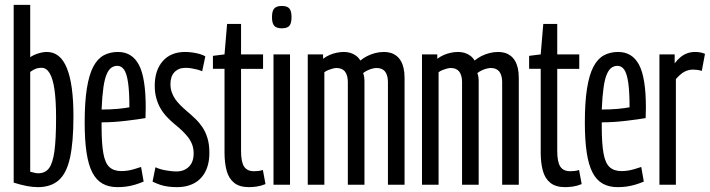

<svg xmlns="http://www.w3.org/2000/svg" viewBox="-20 -760 2921 790"><path d="M36.3 -8.6V-740H104.3V-524.6Q116.9 -533.6 136.6 -539.9Q156.2 -546.2 172.9 -546.2Q228.3 -546.2 255.2 -479.6Q282.2 -413 282.2 -281.6Q282.2 -175.4 268.1 -111.2Q254 -46.9 221.7 -18.5Q189.3 10 135.6 10Q114.1 10 88.9 5.1Q63.6 0.2 36.3 -8.6ZM104.3 -53.4Q117 -50.4 123.6 -48.7Q130.2 -47 137.1 -47Q165.5 -47 181.2 -67.3Q197 -87.7 203.9 -137.5Q210.7 -187.4 210.7 -275.1Q210.7 -345.8 204.2 -391.1Q197.7 -436.5 184.3 -458.8Q171 -481.1 151.2 -481.1Q143 -481.1 135.6 -479.5Q128.2 -478 121.1 -474.4Q113.9 -470.9 104.3 -464Z M463.3 10Q427.7 10 402 -4.4Q376.2 -18.9 360 -50.1Q343.8 -81.3 336.1 -132.3Q328.4 -183.2 328.4 -255.6Q328.4 -340.5 337.5 -396.7Q346.5 -452.9 363.9 -485.8Q381.3 -518.7 407 -532.5Q432.7 -546.2 465.4 -546.2Q523.5 -546.2 551.5 -493.3Q579.6 -440.4 579.6 -316.9Q579.6 -311.1 579.1 -295.8Q578.6 -280.4 578.6 -274.1Q563.7 -271.5 543.5 -268.7Q523.3 -265.9 499.7 -263.1Q476.1 -260.2 450.1 -258.4Q424.1 -256.6 398 -256.6Q398 -252.2 398 -247.8Q398 -243.3 398 -239Q398 -169 405.3 -128.8Q412.5 -88.6 430.5 -72.3Q448.4 -56.1 479.2 -56.1Q491.7 -56.1 504.5 -57.9Q517.3 -59.7 531.4 -63.9Q545.6 -68 560.5 -73L571 -12.8Q553.1 -5.3 535.4 -0.1Q517.8 5.1 500.1 7.6Q482.4 10 463.3 10ZM398 -309.3Q413.8 -309.3 431.4 -310Q449 -310.7 464.8 -312.1Q480.5 -313.5 493.1 -315.4Q505.7 -317.2 512.4 -318.6Q512.4 -384.1 506.8 -421.1Q501.2 -458.2 490.3 -473.7Q479.4 -489.1 462.3 -489.1Q449.7 -489.1 438.6 -481.7Q427.5 -474.2 419.1 -455.1Q410.7 -435.9 405.5 -400.6Q400.4 -365.2 398 -309.3Z M607.7 -12.7 619.6 -71.9Q627.8 -67.9 638.5 -64.6Q649.2 -61.3 660.6 -59.3Q672.1 -57.3 683.8 -55.9Q695.5 -54.6 706.3 -54.6Q737.4 -54.6 757.1 -73.9Q776.8 -93.2 776.8 -128.6Q776.8 -149 770.6 -165.4Q764.4 -181.7 753.6 -195.6Q742.8 -209.4 729.2 -222.4Q715.6 -235.4 700.3 -247.6Q682.6 -262.2 667.3 -278.3Q651.9 -294.4 640.8 -313.5Q629.7 -332.6 623.2 -355.7Q616.7 -378.8 616.7 -407.3Q616.7 -470.6 649.6 -508.4Q682.5 -546.2 741.6 -546.2Q756.5 -546.2 771.3 -544.1Q786.1 -542 800.2 -538.2Q814.4 -534.5 824.8 -528.2L811.9 -466.8Q801.2 -471.5 789.4 -474.4Q777.7 -477.3 766.3 -479.1Q754.9 -480.9 743.4 -480.9Q715 -480.9 698.1 -463.4Q681.3 -445.8 681.3 -414.1Q681.3 -395.7 686.7 -380.5Q692.1 -365.2 700.9 -352.4Q709.8 -339.5 721.8 -327.6Q733.8 -315.6 748.1 -303.3Q765.8 -288.4 782.4 -272.6Q799.1 -256.8 812.4 -237.4Q825.6 -218 833.5 -192.1Q841.5 -166.3 841.5 -131.1Q841.5 -103.4 835.5 -81.3Q829.6 -59.2 818 -41.9Q806.5 -24.6 790.4 -13.2Q774.3 -1.9 753.6 4.1Q733 10 708.8 10Q689.8 10 671.9 7.7Q654 5.4 638.2 0Q622.4 -5.5 607.7 -12.7Z M1004.4 10Q965.6 10 943.5 -7.7Q921.4 -25.4 912.6 -57.5Q903.8 -89.6 903.8 -132.2V-476.9H856.1V-530.2L903.8 -536.2L914.4 -661.6H971.8V-536.2H1062.4V-476.6H971.8V-139Q971.8 -93.5 984.4 -74.5Q996.9 -55.5 1025.5 -55.5Q1034 -55.5 1043 -56.5Q1052.1 -57.5 1061.6 -60.6L1072.4 -2.6Q1053.8 5.1 1036.1 7.6Q1018.5 10 1004.4 10Z M1139.4 -643.5Q1118 -643.5 1108.5 -653.8Q1099.1 -664 1099.1 -689.4Q1099.1 -715 1108.5 -725.2Q1118 -735.5 1139.4 -735.5Q1161.6 -735.5 1170.5 -725.2Q1179.5 -715 1179.5 -689.4Q1179.5 -664 1170.7 -653.8Q1161.9 -643.5 1139.4 -643.5ZM1105.3 0V-536.2H1173.3V0Z M1246.3 0V-536.2H1309.3V-518.1Q1322.7 -528.2 1337.1 -534.2Q1351.4 -540.3 1366.1 -543.2Q1380.8 -546.2 1394.7 -546.2Q1409.5 -546.2 1421.8 -542.4Q1434.2 -538.6 1444.8 -530.9Q1455.3 -523.2 1462.7 -510.9Q1475.7 -521.6 1490.7 -529.2Q1505.7 -536.8 1523.3 -541.5Q1541 -546.2 1559.6 -546.2Q1574.7 -546.2 1587.6 -542.4Q1600.5 -538.6 1611.1 -530.4Q1621.6 -522.2 1629.1 -509.6Q1636.6 -497.1 1640.6 -479.7Q1644.6 -462.4 1644.6 -439.8V0H1576.2V-422.8Q1576.2 -436.6 1573 -447.7Q1569.8 -458.9 1564.2 -465.9Q1558.6 -472.8 1550 -476.5Q1541.4 -480.2 1529.7 -480.2Q1522 -480.2 1512.4 -477.8Q1502.8 -475.4 1493 -470.8Q1483.1 -466.2 1474.1 -459.4Q1476.8 -452.4 1478.2 -444Q1479.6 -435.7 1479.6 -425.2V0H1411.2V-422.8Q1411.2 -436.6 1408 -447.7Q1404.8 -458.9 1399.2 -465.9Q1393.6 -472.8 1385 -476.5Q1376.4 -480.2 1364.7 -480.2Q1357.7 -480.2 1348.8 -477.8Q1339.9 -475.4 1330.8 -471.8Q1321.7 -468.3 1314.6 -462.8V0Z M1716.3 0V-536.2H1779.3V-518.1Q1792.7 -528.2 1807.1 -534.2Q1821.4 -540.3 1836.1 -543.2Q1850.8 -546.2 1864.7 -546.2Q1879.5 -546.2 1891.8 -542.4Q1904.2 -538.6 1914.8 -530.9Q1925.3 -523.2 1932.7 -510.9Q1945.7 -521.6 1960.7 -529.2Q1975.7 -536.8 1993.3 -541.5Q2011 -546.2 2029.6 -546.2Q2044.7 -546.2 2057.6 -542.4Q2070.5 -538.6 2081.1 -530.4Q2091.6 -522.2 2099.1 -509.6Q2106.6 -497.1 2110.6 -479.7Q2114.6 -462.4 2114.6 -439.8V0H2046.2V-422.8Q2046.2 -436.6 2043 -447.7Q2039.8 -458.9 2034.2 -465.9Q2028.6 -472.8 2020 -476.5Q2011.4 -480.2 1999.7 -480.2Q1992 -480.2 1982.4 -477.8Q1972.8 -475.4 1963 -470.8Q1953.1 -466.2 1944.1 -459.4Q1946.8 -452.4 1948.2 -444Q1949.6 -435.7 1949.6 -425.2V0H1881.2V-422.8Q1881.2 -436.6 1878 -447.7Q1874.8 -458.9 1869.2 -465.9Q1863.6 -472.8 1855 -476.5Q1846.4 -480.2 1834.7 -480.2Q1827.7 -480.2 1818.8 -477.8Q1809.9 -475.4 1800.8 -471.8Q1791.7 -468.3 1784.6 -462.8V0Z M2305.4 10Q2266.6 10 2244.5 -7.7Q2222.4 -25.4 2213.6 -57.5Q2204.8 -89.6 2204.8 -132.2V-476.9H2157.1V-530.2L2204.8 -536.2L2215.4 -661.6H2272.8V-536.2H2363.4V-476.6H2272.8V-139Q2272.8 -93.5 2285.4 -74.5Q2297.9 -55.5 2326.5 -55.5Q2335 -55.5 2344 -56.5Q2353.1 -57.5 2362.6 -60.6L2373.4 -2.6Q2354.8 5.1 2337.1 7.6Q2319.5 10 2305.4 10Z M2521.3 10Q2485.7 10 2460 -4.4Q2434.2 -18.9 2418 -50.1Q2401.8 -81.3 2394.1 -132.3Q2386.4 -183.2 2386.4 -255.6Q2386.4 -340.5 2395.5 -396.7Q2404.5 -452.9 2421.9 -485.8Q2439.3 -518.7 2465 -532.5Q2490.7 -546.2 2523.4 -546.2Q2581.5 -546.2 2609.5 -493.3Q2637.6 -440.4 2637.6 -316.9Q2637.6 -311.1 2637.1 -295.8Q2636.6 -280.4 2636.6 -274.1Q2621.7 -271.5 2601.5 -268.7Q2581.3 -265.9 2557.7 -263.1Q2534.1 -260.2 2508.1 -258.4Q2482.1 -256.6 2456 -256.6Q2456 -252.2 2456 -247.8Q2456 -243.3 2456 -239Q2456 -169 2463.3 -128.8Q2470.5 -88.6 2488.5 -72.3Q2506.4 -56.1 2537.2 -56.1Q2549.7 -56.1 2562.5 -57.9Q2575.3 -59.7 2589.4 -63.9Q2603.6 -68 2618.5 -73L2629 -12.8Q2611.1 -5.3 2593.4 -0.1Q2575.8 5.1 2558.1 7.6Q2540.4 10 2521.3 10ZM2456 -309.3Q2471.8 -309.3 2489.4 -310Q2507 -310.7 2522.8 -312.1Q2538.5 -313.5 2551.1 -315.4Q2563.7 -317.2 2570.4 -318.6Q2570.4 -384.1 2564.8 -421.1Q2559.2 -458.2 2548.3 -473.7Q2537.4 -489.1 2520.3 -489.1Q2507.7 -489.1 2496.6 -481.7Q2485.5 -474.2 2477.1 -455.1Q2468.7 -435.9 2463.5 -400.6Q2458.4 -365.2 2456 -309.3Z M2756 -536.2V-499.5Q2767.6 -514.6 2780.1 -524.9Q2792.6 -535.2 2807.5 -540.7Q2822.4 -546.2 2839.3 -546.2Q2849.1 -546.2 2859.3 -544.7Q2869.5 -543.2 2880.7 -538.6L2867.7 -468.3Q2857.7 -471.3 2848.3 -472.5Q2839 -473.6 2831.3 -473.6Q2812.7 -473.6 2795.9 -464.7Q2779.2 -455.8 2761 -434.4V0H2693.3V-536.2Z"/></svg>

Font: Georama ExtraCondensed Thin
Style: Regular
Weight: 100
Width: 2
Designer: Jean-Baptiste Levee
Foundry: Production Type
Version: Version 1.001